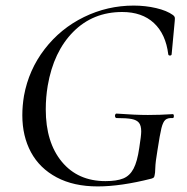

<svg xmlns="http://www.w3.org/2000/svg" viewBox="-20 -656 671 688"><path d="M60 -243Q60 -277 66 -313Q83 -406 140 -480Q197 -554 281 -595Q365 -636 459 -636Q501 -636 539.5 -627Q578 -618 600 -602Q605 -598 606 -594.5Q607 -591 606.5 -586Q606 -581 606 -579L595 -461Q594 -457 589 -457Q584 -457 583 -461Q574 -534 531.5 -573.5Q489 -613 418 -613Q313 -613 242.5 -542Q172 -471 151 -349Q144 -307 144 -264Q144 -146 201.5 -76.5Q259 -7 358 -7Q398 -7 421.5 -16.5Q445 -26 458.5 -51.5Q472 -77 479 -126Q486 -170 486 -185Q486 -206 478 -216Q470 -226 452 -229.5Q434 -233 397 -233Q395 -233 393.5 -235.5Q392 -238 392 -241Q392 -244 393.5 -246.5Q395 -249 397 -249Q465 -244 510 -244Q553 -244 599 -247Q603 -247 603 -240Q603 -233 599 -233Q581 -234 572.5 -226.5Q564 -219 558.5 -197Q553 -175 544 -116Q537 -75 536.5 -54.5Q536 -34 534 -28Q533 -22 531 -20Q529 -18 523 -16Q413 12 330 12Q244 12 183 -20.5Q122 -53 91 -110.5Q60 -168 60 -243Z"/></svg>

Font: Cormorant Garamond Medium
Style: Italic
Weight: 500
Italic angle: -10°
Designer: Christian Thalmann (Catharsis Fonts)
Foundry: Catharsis Fonts
Version: Version 4.000